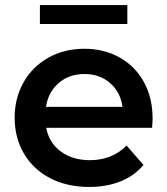

<svg xmlns="http://www.w3.org/2000/svg" viewBox="-20 -733 662 760"><path d="M582 -227H163Q174 -168 220.5 -133.5Q267 -99 336 -99Q424 -99 481 -157L548 -80Q512 -37 457 -15Q402 7 333 7Q245 7 178 -28Q111 -63 74.5 -125.5Q38 -188 38 -267Q38 -345 73.5 -407.5Q109 -470 172 -505Q235 -540 314 -540Q392 -540 453.5 -505.5Q515 -471 549.5 -408.5Q584 -346 584 -264Q584 -251 582 -227ZM162 -310H465Q457 -368 416 -404Q375 -440 314 -440Q254 -440 212.5 -404.5Q171 -369 162 -310ZM138 -713H484V-638H138Z"/></svg>

Font: APTA Sans SemiBold
Style: Bold
Weight: 600
Version: Version 7.200